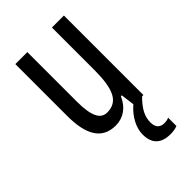

<svg xmlns="http://www.w3.org/2000/svg" viewBox="-231 -615 917 917"><g transform="rotate(-45 228.0 -156.5)"><path d="M322 117C322 79 337 45 382 0H391V-537H310V-251C310 -123 284 -63 210 -63C165 -63 144 -107 144 -202V-537H63V-187C63 -67 98 10 195 10C246 10 288 -19 311 -72H317L326 -3C281 36 255 85 255 131C255 192 287 224 351 224C371 224 387 221 398 216V160C391 163 382 166 367 166C338 166 322 149 322 117Z"/></g></svg>

Font: Noto Sans Devanagari ExtraCondensed
Style: Regular
Weight: 400
Width: 2
Designer: Jelle Bosma - Monotype Design Team
Foundry: Monotype Imaging Inc.
Version: Version 2.004